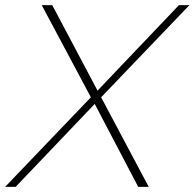

<svg xmlns="http://www.w3.org/2000/svg" viewBox="-68 -730 760 750"><path d="M287 -350 95 -710H136L313 -376L631 -710H672L327 -350L513 0H472L302 -324L-7 0H-48Z"/></svg>

Font: Raleway-v4020 ExtraLight
Style: Italic
Weight: 275
Italic angle: -12°
Designer: Matt McInerney, Pablo Impallari, Rodrigo Fuenzalida
Foundry: Matt McInerney, Pablo Impallari, Rodrigo Fuenzalida
Version: Version 4.020;PS 004.020;hotconv 1.0.88;makeotf.lib2.5.64775